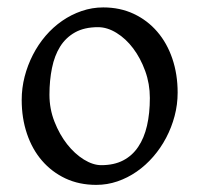

<svg xmlns="http://www.w3.org/2000/svg" viewBox="-20 -489 543 523"><path d="M388.2 -222.2Q388.2 -260.7 375.5 -295.7Q362.8 -330.6 342.8 -357.2Q322.8 -383.8 297.4 -399.4Q272 -415 247.1 -415Q210 -415 184.6 -400.9Q159.2 -386.7 143.8 -362.1Q128.4 -337.4 121.6 -303.7Q114.7 -270 114.7 -231Q114.7 -192.4 128.4 -157.5Q142.1 -122.6 162.8 -96.2Q183.6 -69.8 208.5 -54.4Q233.4 -39.1 255.9 -39.1Q290.5 -39.1 315.4 -52Q340.3 -64.9 356.4 -88.9Q372.6 -112.8 380.4 -146.5Q388.2 -180.2 388.2 -222.2ZM463.9 -236.8Q463.9 -204.1 455.6 -172.9Q447.3 -141.6 432.6 -113.8Q418 -85.9 397.5 -62.3Q377 -38.6 352.3 -21.5Q327.6 -4.4 299.8 5.1Q272 14.6 242.2 14.6Q195.8 14.6 158.4 -2.9Q121.1 -20.5 94.5 -51.3Q67.9 -82 53.5 -124.5Q39.1 -167 39.1 -216.8Q39.1 -249 47.1 -280.3Q55.2 -311.5 69.6 -339.6Q84 -367.7 104.2 -391.4Q124.5 -415 149.2 -432.1Q173.8 -449.2 202.4 -459Q231 -468.8 261.2 -468.8Q307.1 -468.8 344.5 -451.2Q381.8 -433.6 408.4 -402.6Q435.1 -371.6 449.5 -329.1Q463.9 -286.6 463.9 -236.8Z"/></svg>

Font: Gentium Plus APac
Style: Regular
Weight: 400
Designer: J. Victor Gaultney, Annie Olsen, Iska Routamaa, Becca Hirsbrunner
Foundry: SIL International
Version: Version 5.000